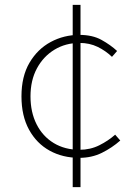

<svg xmlns="http://www.w3.org/2000/svg" viewBox="-20 -738 561 787"><path d="M305 -91Q237 -91 183.5 -120.5Q130 -150 99 -206.5Q68 -263 68 -343Q68 -425 101 -481Q134 -537 188 -566Q242 -595 305 -595Q359 -595 396 -574.5Q433 -554 460 -529L439 -505Q413 -530 380 -546Q347 -562 306 -562Q249 -562 203.5 -534.5Q158 -507 131.5 -458Q105 -409 105 -343Q105 -278 130 -228.5Q155 -179 200.5 -151.5Q246 -124 306 -124Q350 -124 387 -142.5Q424 -161 452 -186L473 -162Q439 -132 397.5 -111.5Q356 -91 305 -91ZM278 29V-718H310V29Z"/></svg>

Font: Noto Sans HK Thin Thin
Style: Regular
Weight: 250
Version: Version 2.004-H2;hotconv 1.0.118;makeotfexe 2.5.65603